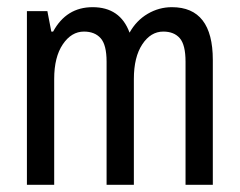

<svg xmlns="http://www.w3.org/2000/svg" viewBox="-20 -515 668 535"><path d="M573 -348V0H497V-343Q497 -390 481 -408.5Q465 -427 435 -427Q400 -427 376.5 -391.5Q353 -356 353 -295V0H277V-343Q277 -390 260.5 -408.5Q244 -427 214 -427Q179 -427 155 -391.5Q131 -356 131 -295V0H55V-484H112L123 -427H128Q165 -495 238 -495Q315 -495 341 -424Q360 -458 391.5 -476.5Q423 -495 459 -495Q573 -495 573 -348Z"/></svg>

Font: Pragati Narrow
Style: Regular
Weight: 400
Designer: Hector Gatti, Marcela Romero, Pablo Cosgaya and Nicolas Silva
Foundry: Omnibus-Type
Version: Version 1.010; ttfautohint (v1.3)